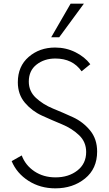

<svg xmlns="http://www.w3.org/2000/svg" viewBox="-20 -1020 595 1050"><path d="M260 -816.2 366.2 -1000H438.8L303.8 -816.2ZM282.5 10Q200 10 135.6 -31.2Q71.2 -72.5 43.8 -138.8L98.8 -170Q118.8 -116.2 168.1 -83.1Q217.5 -50 283.8 -50Q355 -50 403.1 -87.5Q451.2 -125 451.2 -188.8Q451.2 -243.8 412.5 -280.6Q373.8 -317.5 319.4 -340Q265 -362.5 210 -387.5Q155 -412.5 116.2 -458.1Q77.5 -503.8 77.5 -570Q77.5 -657.5 136.9 -708.8Q196.2 -760 281.2 -760Q341.2 -760 392.5 -734.4Q443.8 -708.8 473.8 -668.8L426.2 -630Q377.5 -700 282.5 -700Q222.5 -700 180 -666.9Q137.5 -633.8 137.5 -573.8Q137.5 -521.2 176.2 -485Q215 -448.8 270 -426.2Q325 -403.8 379.4 -378.8Q433.8 -353.8 472.5 -306.9Q511.2 -260 511.2 -191.2Q511.2 -97.5 445 -43.8Q378.8 10 282.5 10Z"/></svg>

Font: Now Light
Style: Regular
Weight: 300
Designer: Alfredo Marco Pradil
Foundry: Alfredo Marco Pradil
Version: Version 1.002;PS 001.002;hotconv 1.0.88;makeotf.lib2.5.64775